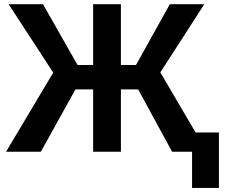

<svg xmlns="http://www.w3.org/2000/svg" viewBox="-20 -731 1084 925"><path d="M289.1 -300.3 21.5 -710.9H187L353.5 -418H479L460.9 -300.3ZM354 -319.3 176.8 0H9.3L249.5 -403.3ZM562.5 -710.9V0H428.7V-710.9ZM964.4 -710.9 699.7 -300.3H529.3L511.2 -418H635.3L798.3 -710.9ZM809.1 0 635.3 -319.3 740.2 -403.3 976.6 0ZM1034.7 -92.8V174.3H905.3V-92.8Z"/></svg>

Font: Roboto SemiBold
Style: Regular
Weight: 600
Designer: Christian Robertson
Foundry: Google
Version: Version 3.009; 2024